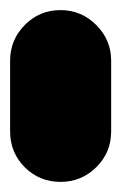

<svg xmlns="http://www.w3.org/2000/svg" viewBox="-20 -360 240 380"><path d="M0 -100H200V-240H0ZM100 -200Q58 -200 29 -170.5Q0 -141 0 -100Q0 -58 29 -29Q58 0 100 0Q141 0 170.5 -29Q200 -58 200 -100Q200 -141 170.5 -170.5Q141 -200 100 -200ZM100 -340Q58 -340 29 -310.5Q0 -281 0 -240Q0 -198 29 -169Q58 -140 100 -140Q141 -140 170.5 -169Q200 -198 200 -240Q200 -281 170.5 -310.5Q141 -340 100 -340Z"/></svg>

Font: Wavefont Black
Style: Regular
Weight: 900
Version: Version 3.004;gftools[0.9.33]